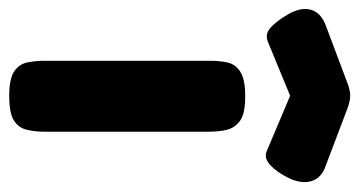

<svg xmlns="http://www.w3.org/2000/svg" viewBox="-258 -554 761 406"><g transform="rotate(90 122.0 -351.5)"><path d="M122 9Q86 9 70.5 -1.5Q55 -12 51.5 -29.5Q48 -47 48 -66V-415Q48 -435 51.5 -452Q55 -469 71 -479.5Q87 -490 123 -490Q160 -490 175 -479Q190 -468 194 -451Q198 -434 198 -413V-65Q198 -46 194 -28.5Q190 -11 174.5 -1Q159 9 122 9ZM122 -712Q129 -712 134.5 -710.5Q140 -709 144 -708L268 -661Q296 -652 302.5 -630Q309 -608 295 -580Q283 -556 268 -542.5Q253 -529 238 -536L122 -585L8 -538Q-9 -531 -23.5 -545Q-38 -559 -51 -582Q-66 -609 -59.5 -630Q-53 -651 -25 -661L100 -708Q103 -709 109 -710.5Q115 -712 122 -712Z"/></g></svg>

Font: Fredoka Expanded SemiBold
Style: Regular
Weight: 600
Width: 7
Designer: Ben Nathan
Foundry: Milena B. Brandão, Ben Nathan
Version: Version 2.001